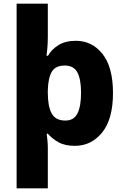

<svg xmlns="http://www.w3.org/2000/svg" viewBox="-20 -780 677 1040"><path d="M592 -276Q592 -135 533.5 -62.5Q475 10 385 10Q331 10 296 -10Q261 -30 239 -56H233Q235 -42 237 -19Q239 4 239 20V240H70V-760H239V-580Q239 -545 236.5 -519Q234 -493 232 -478H240Q259 -512 296.5 -535.5Q334 -559 391 -559Q479 -559 535.5 -487.5Q592 -416 592 -276ZM419 -278Q419 -351 399 -388Q379 -425 331 -425Q281 -425 261 -392Q241 -359 239 -292V-277Q239 -204 260 -165.5Q281 -127 334 -127Q380 -127 399.5 -165.5Q419 -204 419 -278Z"/></svg>

Font: Noto Sans Georgian ExtraBold
Style: Regular
Weight: 800
Designer: Monotype Design Team, Akaki Razmadze
Foundry: Google LLC
Version: Version 2.005; ttfautohint (v1.8.4.7-5d5b)